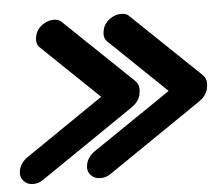

<svg xmlns="http://www.w3.org/2000/svg" viewBox="-70 -576 690 598"><g transform="rotate(-5 274.5 -277.0)"><path d="M575 -271Q568 -250 549 -237L253 -35Q239 -25 221 -25Q202 -25 190.5 -38Q179 -51 183 -71Q188 -94 209 -109L456 -277L281 -445Q265 -458 271 -483Q275 -503 292.5 -516Q310 -529 329 -529Q347 -529 355 -519L566 -317Q581 -302 576 -279ZM364 -271Q357 -250 338 -237L42 -35Q28 -25 10 -25Q-8 -25 -19.5 -38Q-31 -51 -27 -71Q-22 -94 -1 -109L245 -277L70 -445Q54 -458 60 -483Q64 -503 81.5 -516Q99 -529 118 -529Q136 -529 144 -519L355 -317Q370 -302 365 -279Z"/></g></svg>

Font: VDS
Style: Italic
Weight: 400
Designer: artmaker
Foundry: artmaker
Version: Version 1.000 2009 initial release